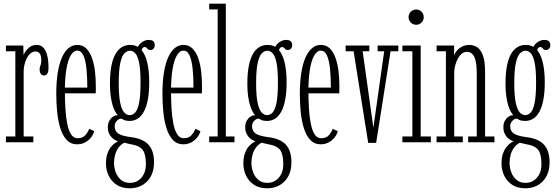

<svg xmlns="http://www.w3.org/2000/svg" viewBox="-20 -770 3014 1039"><path d="M12 0V-31.5H63V-492.5H12V-523.5H106L107.5 -471.5Q108.5 -476.5 117 -490Q125.5 -503.5 141 -515.2Q156.5 -527 179 -527Q202 -527 216 -510.8Q230 -494.5 236.2 -466.8Q242.5 -439 242.5 -403.5Q242.5 -382.5 236.2 -372Q230 -361.5 218 -361.5Q207.5 -361.5 201 -369.8Q194.5 -378 194.5 -395Q194.5 -404.5 197 -410.5Q199.5 -416.5 201.5 -424.2Q203.5 -432 203.5 -445Q203.5 -469.5 194.8 -480.5Q186 -491.5 172.5 -491.5Q152.5 -491.5 138 -474.2Q123.5 -457 115.8 -431.8Q108 -406.5 108 -383V-31.5H160.5V0Z M397.5 11Q363 11 340.8 -13Q318.5 -37 306.2 -76.8Q294 -116.5 289.2 -165Q284.5 -213.5 284.5 -262.5Q284.5 -327 292.5 -376.5Q300.5 -426 315.5 -459.5Q330.5 -493 351.5 -510Q372.5 -527 398 -527Q428 -527 447.5 -507.2Q467 -487.5 478.2 -455Q489.5 -422.5 494 -383.5Q498.5 -344.5 498.5 -306.5Q498.5 -295.5 498.5 -285.2Q498.5 -275 498 -265H324.5V-296H452.5Q452.5 -351.5 448 -396.8Q443.5 -442 431.8 -469Q420 -496 398 -496Q377.5 -496 362.2 -469.5Q347 -443 339 -394.2Q331 -345.5 331 -278Q331 -229 333.8 -183Q336.5 -137 343.8 -100.8Q351 -64.5 364.5 -43.2Q378 -22 400 -22Q428 -22 442.8 -39.5Q457.5 -57 462.5 -73L490 -60Q482.5 -31.5 457 -10.2Q431.5 11 397.5 11Z M682.5 249Q639.5 249 610.8 229.8Q582 210.5 567.8 180Q553.5 149.5 553.5 115.5Q553.5 85 560.5 63.5Q567.5 42 578.2 28Q589 14 600 6Q611 -2 619 -5.5Q614 -6.5 605 -11Q596 -15.5 586.8 -24Q577.5 -32.5 570.5 -46.8Q563.5 -61 563.5 -81.5Q563.5 -102 571.5 -116.2Q579.5 -130.5 590.5 -138Q601.5 -145.5 611 -146Q612.5 -146.5 615 -146.5Q617.5 -146.5 618 -146Q611.5 -152 603.8 -165.5Q596 -179 589.5 -200.2Q583 -221.5 579 -250.2Q575 -279 575 -315.5Q575 -375 583.2 -415.5Q591.5 -456 606.5 -480.5Q621.5 -505 641.2 -516Q661 -527 684.5 -527Q720.5 -527 743.2 -502.2Q766 -477.5 776.8 -432.2Q787.5 -387 787.5 -325.5Q787.5 -270.5 780 -230.8Q772.5 -191 758.2 -165.2Q744 -139.5 724.5 -127.5Q705 -115.5 681.5 -115.5Q661.5 -115.5 650.8 -121Q640 -126.5 638.5 -127Q638 -127.5 637.2 -127.8Q636.5 -128 634.5 -128Q624 -128 612.2 -116.2Q600.5 -104.5 600.5 -86.5Q600.5 -61.5 619 -48Q637.5 -34.5 687.5 -28Q753.5 -20 783.5 13Q813.5 46 813.5 107.5Q813.5 143 803 169.5Q792.5 196 774 213.8Q755.5 231.5 732.2 240.2Q709 249 682.5 249ZM682.5 219.5Q721.5 219.5 745.5 191.2Q769.5 163 769.5 119.5Q769.5 66.5 753.8 43.5Q738 20.5 699.5 13Q689 11 679.5 8.8Q670 6.5 662.8 4.8Q655.5 3 652 2.5Q632.5 13 620.5 30Q608.5 47 602.8 68Q597 89 597 111.5Q597 137.5 606.2 162.2Q615.5 187 634.5 203.2Q653.5 219.5 682.5 219.5ZM681.5 -147Q698 -147 711.5 -161.2Q725 -175.5 732.8 -213.8Q740.5 -252 740.5 -323.5Q740.5 -393.5 732.8 -430.5Q725 -467.5 712.2 -481.5Q699.5 -495.5 683.5 -495.5Q667.5 -495.5 653.5 -481.5Q639.5 -467.5 631 -429.5Q622.5 -391.5 622.5 -320.5Q622.5 -250 630.8 -212.8Q639 -175.5 652.5 -161.2Q666 -147 681.5 -147ZM720.5 -497Q724 -523 743.8 -538.5Q763.5 -554 784.5 -554Q802.5 -554 810 -546.5Q817.5 -539 817.5 -525Q817.5 -514 811 -506.8Q804.5 -499.5 793.5 -499.5Q785 -499.5 780.8 -503.5Q776.5 -507.5 773.2 -511.5Q770 -515.5 763 -515.5Q756 -515.5 751.2 -509.8Q746.5 -504 746.5 -494.5Z M972 11Q937.5 11 915.2 -13Q893 -37 880.8 -76.8Q868.5 -116.5 863.8 -165Q859 -213.5 859 -262.5Q859 -327 867 -376.5Q875 -426 890 -459.5Q905 -493 926 -510Q947 -527 972.5 -527Q1002.5 -527 1022 -507.2Q1041.5 -487.5 1052.8 -455Q1064 -422.5 1068.5 -383.5Q1073 -344.5 1073 -306.5Q1073 -295.5 1073 -285.2Q1073 -275 1072.5 -265H899V-296H1027Q1027 -351.5 1022.5 -396.8Q1018 -442 1006.2 -469Q994.5 -496 972.5 -496Q952 -496 936.8 -469.5Q921.5 -443 913.5 -394.2Q905.5 -345.5 905.5 -278Q905.5 -229 908.2 -183Q911 -137 918.2 -100.8Q925.5 -64.5 939 -43.2Q952.5 -22 974.5 -22Q1002.5 -22 1017.2 -39.5Q1032 -57 1037 -73L1064.5 -60Q1057 -31.5 1031.5 -10.2Q1006 11 972 11Z M1112 0V-31.5H1158V-719H1112V-750H1202V-31.5H1249V0Z M1426 249Q1383 249 1354.2 229.8Q1325.5 210.5 1311.2 180Q1297 149.5 1297 115.5Q1297 85 1304 63.5Q1311 42 1321.8 28Q1332.5 14 1343.5 6Q1354.5 -2 1362.5 -5.5Q1357.5 -6.5 1348.5 -11Q1339.5 -15.5 1330.2 -24Q1321 -32.5 1314 -46.8Q1307 -61 1307 -81.5Q1307 -102 1315 -116.2Q1323 -130.5 1334 -138Q1345 -145.5 1354.5 -146Q1356 -146.5 1358.5 -146.5Q1361 -146.5 1361.5 -146Q1355 -152 1347.2 -165.5Q1339.5 -179 1333 -200.2Q1326.5 -221.5 1322.5 -250.2Q1318.5 -279 1318.5 -315.5Q1318.5 -375 1326.8 -415.5Q1335 -456 1350 -480.5Q1365 -505 1384.8 -516Q1404.5 -527 1428 -527Q1464 -527 1486.8 -502.2Q1509.5 -477.5 1520.2 -432.2Q1531 -387 1531 -325.5Q1531 -270.5 1523.5 -230.8Q1516 -191 1501.8 -165.2Q1487.5 -139.5 1468 -127.5Q1448.5 -115.5 1425 -115.5Q1405 -115.5 1394.2 -121Q1383.5 -126.5 1382 -127Q1381.5 -127.5 1380.8 -127.8Q1380 -128 1378 -128Q1367.5 -128 1355.8 -116.2Q1344 -104.5 1344 -86.5Q1344 -61.5 1362.5 -48Q1381 -34.5 1431 -28Q1497 -20 1527 13Q1557 46 1557 107.5Q1557 143 1546.5 169.5Q1536 196 1517.5 213.8Q1499 231.5 1475.8 240.2Q1452.5 249 1426 249ZM1426 219.5Q1465 219.5 1489 191.2Q1513 163 1513 119.5Q1513 66.5 1497.2 43.5Q1481.5 20.5 1443 13Q1432.5 11 1423 8.8Q1413.5 6.5 1406.2 4.8Q1399 3 1395.5 2.5Q1376 13 1364 30Q1352 47 1346.2 68Q1340.5 89 1340.5 111.5Q1340.5 137.5 1349.8 162.2Q1359 187 1378 203.2Q1397 219.5 1426 219.5ZM1425 -147Q1441.5 -147 1455 -161.2Q1468.5 -175.5 1476.2 -213.8Q1484 -252 1484 -323.5Q1484 -393.5 1476.2 -430.5Q1468.5 -467.5 1455.8 -481.5Q1443 -495.5 1427 -495.5Q1411 -495.5 1397 -481.5Q1383 -467.5 1374.5 -429.5Q1366 -391.5 1366 -320.5Q1366 -250 1374.2 -212.8Q1382.5 -175.5 1396 -161.2Q1409.5 -147 1425 -147ZM1464 -497Q1467.5 -523 1487.2 -538.5Q1507 -554 1528 -554Q1546 -554 1553.5 -546.5Q1561 -539 1561 -525Q1561 -514 1554.5 -506.8Q1548 -499.5 1537 -499.5Q1528.5 -499.5 1524.2 -503.5Q1520 -507.5 1516.8 -511.5Q1513.5 -515.5 1506.5 -515.5Q1499.5 -515.5 1494.8 -509.8Q1490 -504 1490 -494.5Z M1715.5 11Q1681 11 1658.8 -13Q1636.5 -37 1624.2 -76.8Q1612 -116.5 1607.2 -165Q1602.5 -213.5 1602.5 -262.5Q1602.5 -327 1610.5 -376.5Q1618.5 -426 1633.5 -459.5Q1648.5 -493 1669.5 -510Q1690.5 -527 1716 -527Q1746 -527 1765.5 -507.2Q1785 -487.5 1796.2 -455Q1807.5 -422.5 1812 -383.5Q1816.5 -344.5 1816.5 -306.5Q1816.5 -295.5 1816.5 -285.2Q1816.5 -275 1816 -265H1642.5V-296H1770.5Q1770.5 -351.5 1766 -396.8Q1761.5 -442 1749.8 -469Q1738 -496 1716 -496Q1695.5 -496 1680.2 -469.5Q1665 -443 1657 -394.2Q1649 -345.5 1649 -278Q1649 -229 1651.8 -183Q1654.5 -137 1661.8 -100.8Q1669 -64.5 1682.5 -43.2Q1696 -22 1718 -22Q1746 -22 1760.8 -39.5Q1775.5 -57 1780.5 -73L1808 -60Q1800.5 -31.5 1775 -10.2Q1749.5 11 1715.5 11Z M1972.5 3 1893.5 -492.5H1850.5V-523.5H1978.5V-492.5H1942.5L2000.5 -78.5L2059 -492.5H2023.5V-523.5H2135.5V-492.5H2093.5L2015.5 3Z M2157.5 0V-31.5H2211.5V-492.5H2157.5V-523.5H2256.5V-31.5H2311.5V0ZM2233 -636Q2215 -636 2203 -648Q2191 -660 2191 -677Q2191 -694.5 2203 -706.5Q2215 -718.5 2233 -718.5Q2249 -718.5 2261 -706.5Q2273 -694.5 2273 -677Q2273 -660 2261 -648Q2249 -636 2233 -636Z M2342.5 0V-31.5H2393V-492.5H2342.5V-523.5H2437.5V-467.5Q2440.5 -481.5 2451.8 -495.2Q2463 -509 2480.8 -518Q2498.5 -527 2520 -527Q2539 -527 2558.5 -516.8Q2578 -506.5 2591.5 -475Q2605 -443.5 2605 -380.5V-31.5H2655.5V0H2513.5V-31.5H2560V-369Q2560 -434.5 2546.8 -462Q2533.5 -489.5 2505.5 -489.5Q2491 -489.5 2478.5 -479Q2466 -468.5 2457 -451.5Q2448 -434.5 2443 -415Q2438 -395.5 2438 -377.5V-31.5H2484.5V0Z M2823 249Q2780 249 2751.2 229.8Q2722.5 210.5 2708.2 180Q2694 149.5 2694 115.5Q2694 85 2701 63.5Q2708 42 2718.8 28Q2729.5 14 2740.5 6Q2751.5 -2 2759.5 -5.5Q2754.5 -6.5 2745.5 -11Q2736.5 -15.5 2727.2 -24Q2718 -32.5 2711 -46.8Q2704 -61 2704 -81.5Q2704 -102 2712 -116.2Q2720 -130.5 2731 -138Q2742 -145.5 2751.5 -146Q2753 -146.5 2755.5 -146.5Q2758 -146.5 2758.5 -146Q2752 -152 2744.2 -165.5Q2736.5 -179 2730 -200.2Q2723.5 -221.5 2719.5 -250.2Q2715.5 -279 2715.5 -315.5Q2715.5 -375 2723.8 -415.5Q2732 -456 2747 -480.5Q2762 -505 2781.8 -516Q2801.5 -527 2825 -527Q2861 -527 2883.8 -502.2Q2906.5 -477.5 2917.2 -432.2Q2928 -387 2928 -325.5Q2928 -270.5 2920.5 -230.8Q2913 -191 2898.8 -165.2Q2884.5 -139.5 2865 -127.5Q2845.5 -115.5 2822 -115.5Q2802 -115.5 2791.2 -121Q2780.5 -126.5 2779 -127Q2778.5 -127.5 2777.8 -127.8Q2777 -128 2775 -128Q2764.5 -128 2752.8 -116.2Q2741 -104.5 2741 -86.5Q2741 -61.5 2759.5 -48Q2778 -34.5 2828 -28Q2894 -20 2924 13Q2954 46 2954 107.5Q2954 143 2943.5 169.5Q2933 196 2914.5 213.8Q2896 231.5 2872.8 240.2Q2849.5 249 2823 249ZM2823 219.5Q2862 219.5 2886 191.2Q2910 163 2910 119.5Q2910 66.5 2894.2 43.5Q2878.5 20.5 2840 13Q2829.5 11 2820 8.8Q2810.5 6.5 2803.2 4.8Q2796 3 2792.5 2.5Q2773 13 2761 30Q2749 47 2743.2 68Q2737.5 89 2737.5 111.5Q2737.5 137.5 2746.8 162.2Q2756 187 2775 203.2Q2794 219.5 2823 219.5ZM2822 -147Q2838.5 -147 2852 -161.2Q2865.5 -175.5 2873.2 -213.8Q2881 -252 2881 -323.5Q2881 -393.5 2873.2 -430.5Q2865.5 -467.5 2852.8 -481.5Q2840 -495.5 2824 -495.5Q2808 -495.5 2794 -481.5Q2780 -467.5 2771.5 -429.5Q2763 -391.5 2763 -320.5Q2763 -250 2771.2 -212.8Q2779.5 -175.5 2793 -161.2Q2806.5 -147 2822 -147ZM2861 -497Q2864.5 -523 2884.2 -538.5Q2904 -554 2925 -554Q2943 -554 2950.5 -546.5Q2958 -539 2958 -525Q2958 -514 2951.5 -506.8Q2945 -499.5 2934 -499.5Q2925.5 -499.5 2921.2 -503.5Q2917 -507.5 2913.8 -511.5Q2910.5 -515.5 2903.5 -515.5Q2896.5 -515.5 2891.8 -509.8Q2887 -504 2887 -494.5Z"/></svg>

Font: Imbue Thin 10pt ExtraLight
Style: Regular
Weight: 250
Version: Version 1.102